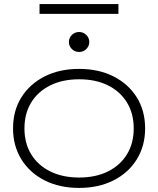

<svg xmlns="http://www.w3.org/2000/svg" viewBox="-20 -910 776 942"><path d="M368 12Q272 12 199 -25Q126 -62 85 -128Q44 -194 44 -280Q44 -367 85 -432.5Q126 -498 199 -535Q272 -572 368 -572Q464 -572 537 -535Q610 -498 651 -432.5Q692 -367 692 -280Q692 -194 651 -128Q610 -62 537 -25Q464 12 368 12ZM368 -39Q450 -39 510 -69Q570 -99 603 -153Q636 -207 636 -280Q636 -353 603 -407Q570 -461 510 -491Q450 -521 368 -521Q287 -521 226.5 -491Q166 -461 133 -407Q100 -353 100 -280Q100 -207 133 -153Q166 -99 226.5 -69Q287 -39 368 -39ZM368 -655Q347 -655 332.5 -669.5Q318 -684 318 -704Q318 -724 332.5 -738.5Q347 -753 368 -753Q389 -753 403.5 -738.5Q418 -724 418 -704Q418 -684 403.5 -669.5Q389 -655 368 -655ZM174 -842V-890H561V-842Z"/></svg>

Font: Bounded
Style: Regular
Weight: 200
Designer: Vlad Churkin
Version: Version 1.0